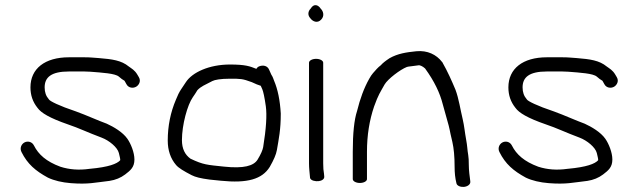

<svg xmlns="http://www.w3.org/2000/svg" viewBox="-20 -703 2462 744"><path d="M125.5 -284.9C139.2 -265.7 172.4 -245.5 242.7 -221.2C286.4 -206.6 319.3 -189.9 373.7 -169.7C403.2 -158.6 435.2 -132.1 440.6 -110.1C443.9 -96.9 445.7 -88.3 445.9 -85.8C445.9 -84.8 445.9 -84 445.6 -81.8C433.4 -68.4 402.1 -55.6 328.3 -48.9L327.7 -48.8L327.1 -48.8C286.3 -42.9 249.1 -45.7 214 -56.9C159.4 -77 129 -104.4 111.6 -139.1C103.7 -154.9 86.4 -157.2 74.8 -151C63.3 -144.9 55.5 -129.5 63.3 -113.9C86.6 -67.3 117.2 -41.1 165.4 -14.8C189.6 -3.1 221.2 4.1 254.3 6.7C322.7 12 347.1 4.4 404.3 -2.1C427.3 -5.6 447.8 -13.9 465 -27C486.1 -43.1 500.9 -55.3 500.9 -85C500.9 -112.3 486.8 -146.5 473.6 -165.3C455.7 -190.9 420.6 -211.4 393.7 -223.7C360 -235.8 315.1 -256.5 275.5 -270.8C207.6 -293.4 173.7 -311.2 170.1 -317.1L169.5 -318L168.9 -318.7C158.3 -330.8 153 -345.5 153 -364.5C153 -403.4 178.3 -426 247.2 -426H306.9C314.5 -426 322.2 -425.7 329.9 -425.1C376 -421.4 426.3 -418.6 440.6 -406.1C448.8 -398.9 455.3 -393.9 462.4 -390.1C462.5 -389.9 463.3 -388.9 464.4 -386.7L469.4 -377.7C477.6 -361.1 496.4 -360.4 507.5 -366.9C518.1 -373 527.4 -388.4 518.1 -403.9L512.2 -413.9C501.9 -431.5 489.7 -437.4 479.1 -445.3C449.9 -469.3 414.5 -473.7 363.5 -477.9L337.1 -479.9C327.6 -480.7 317.6 -481 306.9 -481H247.2C153.7 -481 98 -436.9 98 -364.5C98 -334.4 106.6 -308.4 125.5 -284.9Z M996.4 -357.2C1000 -349.1 1005.2 -326.2 1010.1 -290.9C1014.7 -257.6 1011.5 -204.5 999.8 -133C998 -122.2 990.9 -105.2 977.9 -84.1C962.7 -60.2 924.7 -49.1 847.4 -57.4C783.1 -64.2 768.3 -64.1 718.1 -88.1C696.9 -103.3 685 -126.3 685 -160.2C685 -219.3 706.3 -296.8 727.2 -326.3C733.1 -334.6 738.4 -342.7 744.9 -353.5C758.9 -368.4 774 -373.8 803 -389C812 -393.7 834.5 -398 870.9 -398C912.7 -398 919 -398.1 955.6 -384.7C970.5 -377.7 981.1 -373.2 990.4 -370.6C991.3 -368.6 993.9 -362.8 996.4 -357.2ZM971.1 -437.1C949 -446 930.9 -453 870.9 -453C790.8 -453 724.8 -422.7 700.1 -384.4L681.1 -355.9C674.4 -345.9 668 -332.7 661.9 -317.2C640.7 -267.8 630 -214.5 630 -158.5C630 -120.9 640.7 -88.6 662.5 -63.3C672.5 -51.8 692.1 -39.9 722.7 -24.2C736.6 -17 756.7 -11.8 791.7 -7.2L836.6 -2.6C938.5 7.7 995.5 -8.5 1025.2 -56.1C1040.7 -83.2 1050 -104.2 1053 -121.9C1060.4 -165.6 1068 -200 1068 -262.5V-262.9L1068 -263.2C1065 -314.2 1056.5 -356.5 1042 -390.4C1038.9 -397.6 1038.4 -403.1 1031.3 -413.9L1023.2 -432C1017.1 -448 1000.4 -451.9 985.1 -446.2C980.3 -444.4 977.1 -442.2 973.4 -436.2C972.9 -436.4 971.9 -436.8 971.1 -437.1Z M1177.4 -460V-70C1177.4 -61.3 1177.9 -52.4 1178.7 -43.2L1181.5 -13.5L1181.6 -13C1184.7 -3.1 1202 0.3 1214.6 -1C1226.1 -2.4 1238.6 -8.4 1236.3 -20.8L1235.3 -31.3L1235.2 -31.9C1233.5 -40 1232.4 -52.9 1232.4 -70V-460C1232.4 -468.2 1220 -475 1204.9 -475C1189.9 -475 1177.4 -468.2 1177.4 -460ZM1183.8 -669.7C1173.6 -659.6 1171.2 -644.4 1182.5 -632.3C1192.1 -619.2 1210.2 -611.8 1224.3 -626.8C1238.4 -640.9 1232.8 -659.8 1222.9 -669.2C1213.7 -683.7 1196.6 -691.1 1183.8 -669.7Z M1374.5 6C1389.5 6 1402 -0.8 1402 -9V-115C1402 -178.1 1411.3 -236.7 1429.7 -290.6C1446.6 -337.3 1452.7 -344 1470.4 -375.8C1482.7 -396.7 1530.2 -433.2 1556.8 -443.6C1563.3 -445.8 1581 -446.5 1603.8 -450.2C1607.7 -449.8 1617 -447.1 1627.1 -437.8C1663.3 -388.1 1684.9 -342 1695.5 -299.7C1699.9 -282.8 1705.1 -264 1711.2 -243.3C1725.2 -195.4 1720 -206.1 1732.9 -153C1738.6 -128.1 1741.6 -96.1 1741.6 -57C1741.6 -33.1 1743.7 -12.9 1748.6 6.7C1750 16.7 1764 22.1 1777 21.3C1791 20.3 1804.8 11.7 1802.3 -1.2C1800 -18.7 1796.6 -42.4 1796.6 -64.2C1796.6 -80.3 1796 -92.6 1794.4 -102C1790.8 -121.7 1791.1 -137.4 1786.2 -162.5C1781 -190.4 1779.4 -213.7 1772.8 -241.9C1764.1 -277.2 1758.1 -320.5 1744.9 -355.5C1730.3 -390.1 1715.5 -424.1 1693.4 -463L1693.2 -462.6L1692.9 -463C1671 -491.6 1636.1 -508.6 1593.1 -504.4C1554.7 -500.4 1521.9 -495.8 1489.4 -477.4C1472.7 -466.3 1462.7 -458.3 1455.8 -450.3C1450 -445.8 1444.7 -441.1 1440 -436C1429.7 -424 1421.1 -417 1410.6 -397.6C1390.6 -362 1375.4 -320.7 1363.5 -272.4C1352.5 -239 1347 -186.1 1347 -115V-9C1347 -0.8 1359.5 6 1374.5 6Z M1977.5 -284.9C1991.2 -265.7 2024.4 -245.5 2094.7 -221.2C2138.4 -206.6 2171.3 -189.9 2225.7 -169.7C2255.2 -158.6 2287.2 -132.1 2292.6 -110.1C2295.9 -96.9 2297.7 -88.3 2297.9 -85.8C2297.9 -84.8 2297.9 -84 2297.6 -81.8C2285.4 -68.4 2254.1 -55.6 2180.3 -48.9L2179.7 -48.8L2179.1 -48.8C2138.3 -42.9 2101.1 -45.7 2066 -56.9C2011.4 -77 1981 -104.4 1963.6 -139.1C1955.7 -154.9 1938.4 -157.2 1926.8 -151C1915.3 -144.9 1907.5 -129.5 1915.3 -113.9C1938.6 -67.3 1969.2 -41.1 2017.4 -14.8C2041.6 -3.1 2073.2 4.1 2106.3 6.7C2174.7 12 2199.1 4.4 2256.3 -2.1C2279.3 -5.6 2299.8 -13.9 2317 -27C2338.1 -43.1 2352.9 -55.3 2352.9 -85C2352.9 -112.3 2338.8 -146.5 2325.6 -165.3C2307.7 -190.9 2272.6 -211.4 2245.7 -223.7C2212 -235.8 2167.1 -256.5 2127.5 -270.8C2059.6 -293.4 2025.7 -311.2 2022.1 -317.1L2021.5 -318L2020.9 -318.7C2010.3 -330.8 2005 -345.5 2005 -364.5C2005 -403.4 2030.3 -426 2099.2 -426H2158.9C2166.5 -426 2174.2 -425.7 2181.9 -425.1C2228 -421.4 2278.3 -418.6 2292.6 -406.1C2300.8 -398.9 2307.3 -393.9 2314.4 -390.1C2314.5 -389.9 2315.3 -388.9 2316.4 -386.7L2321.4 -377.7C2329.6 -361.1 2348.4 -360.4 2359.5 -366.9C2370.1 -373 2379.4 -388.4 2370.1 -403.9L2364.2 -413.9C2353.9 -431.5 2341.7 -437.4 2331.1 -445.3C2301.9 -469.3 2266.5 -473.7 2215.5 -477.9L2189.1 -479.9C2179.6 -480.7 2169.6 -481 2158.9 -481H2099.2C2005.7 -481 1950 -436.9 1950 -364.5C1950 -334.4 1958.6 -308.4 1977.5 -284.9Z"/></svg>

Font: MewTooHand
Style: BdWide
Weight: 400
Designer: Mew Too, Robert Jablonski
Version: Version 0.77